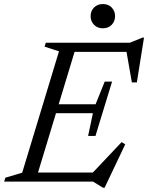

<svg xmlns="http://www.w3.org/2000/svg" viewBox="-37 -876 714 926"><path d="M247.5 -628.5 178 -651 184 -670H336L133 0H-17L-11 -19L70 -43ZM571.5 -635.5 592 -626H275L289.5 -670H589.5L650 -694.5H657.5L623 -478.5H599ZM460 29.5 412 0H84.5L99 -44H441L401.5 -34L549.5 -190.5L567 -180L467.5 29.5ZM423.5 -220.5H388L411 -330H185.5L198.5 -373H424L468 -482.5H503.5L463.5 -351.5ZM459 -739.5Q433 -739.5 416.5 -756.5Q400 -773.5 400 -798Q400 -823 416.5 -839.8Q433 -856.5 459 -856.5Q485.5 -856.5 501.8 -839.8Q518 -823 518 -798Q518 -773.5 501.8 -756.5Q485.5 -739.5 459 -739.5Z"/></svg>

Font: Newsreader 16pt
Style: Italic
Weight: 400
Italic angle: -17°
Designer: Hugues Gentile
Foundry: Production Type
Version: Version 1.003